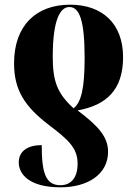

<svg xmlns="http://www.w3.org/2000/svg" viewBox="-20 -566 574 819"><path d="M279 -546C135 -546 40 -458 40 -296C40 -183 84 -112 191 -31C270 29 311 65 311 132C311 197 279 224 238 224C175 224 158 173 158 53C99 53 60 78 60 127C60 175 102 233 238 233C354 233 441 178 441 81C441 18 399 -29 311 -95C433 -117 505 -182 505 -322C505 -465 417 -546 279 -546ZM276 -536C318 -536 341 -482 341 -319C341 -187 326 -130 294 -104C223 -168 205 -222 205 -324C205 -483 237 -536 276 -536Z"/></svg>

Font: Noto Serif Display ExtraCondensed Black
Style: Regular
Weight: 900
Width: 2
Designer: Monotype Design Team
Foundry: Monotype Imaging Inc.
Version: Version 2.009